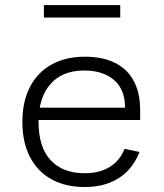

<svg xmlns="http://www.w3.org/2000/svg" viewBox="-20 -740 660 772"><path d="M321.5 -512Q391.5 -512 441.2 -487.8Q491 -463.5 517.2 -415.5Q543.5 -367.5 543.5 -298V-257.5H114.5V-307H511L483 -283V-304.5Q483 -381 438 -418.8Q393 -456.5 319 -456.5Q230.5 -456.5 182.8 -402Q135 -347.5 135 -250Q135 -148 183.8 -95.8Q232.5 -43.5 320 -43.5Q379 -43.5 419.8 -67.8Q460.5 -92 481 -141.5L541 -129Q524.5 -86.5 495.2 -55Q466 -23.5 422 -5.8Q378 12 320 12Q244.5 12 188.2 -18.5Q132 -49 101 -107.8Q70 -166.5 70 -250Q70 -331.5 100.5 -390.5Q131 -449.5 187.8 -480.8Q244.5 -512 321.5 -512ZM463.5 -669.5H156.5V-719.5H463.5Z"/></svg>

Font: Monaspace Neon Var
Style: Regular
Weight: 400
Designer: Riley Cran and the Lettermatic Team
Version: Version 1.000 (Monaspace Neon Var)